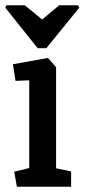

<svg xmlns="http://www.w3.org/2000/svg" viewBox="-20 -709 321 729"><path d="M4 -689H74L140 -635L205 -689H276L281 -680L156 -526H123L0 -680ZM44 0 34 -57 91 -71V-404L39 -402L29 -465L162 -489L193 -454V-70L250 -58V0Z"/></svg>

Font: Kreon Medium
Style: Regular
Weight: 500
Version: Version 2.002